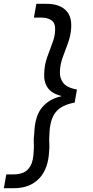

<svg xmlns="http://www.w3.org/2000/svg" viewBox="-39 -831 487 1003"><path d="M205 -811Q267 -811 301.5 -780.5Q336 -750 333 -688Q331 -647 317 -608.5Q303 -570 289 -532.5Q275 -495 274 -457Q272 -424 291 -398.5Q310 -373 363 -363L351 -295Q283 -283 252 -245Q221 -207 219 -126Q217 -102 218.5 -84.5Q220 -67 218 -46Q214 52 165 102Q116 152 36 152H-19L-6 80H34Q59 80 82 71Q105 62 120 36Q135 10 137 -41Q139 -63 137.5 -84.5Q136 -106 140 -135Q143 -225 181 -270Q219 -315 281 -328V-330Q231 -342 210 -373Q189 -404 192 -447Q193 -491 207 -531Q221 -571 234.5 -606Q248 -641 249 -672Q251 -710 230.5 -724.5Q210 -739 178 -739H138L151 -811Z"/></svg>

Font: DM Sans Italic
Style: Regular
Weight: 400
Italic angle: -10°
Designer: Colophon Foundry, Jonny Pinhorn
Foundry: Colophon Foundry
Version: Version 4.004; ttfautohint (v1.8.4.7-5d5b)